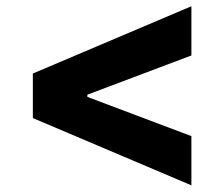

<svg xmlns="http://www.w3.org/2000/svg" viewBox="-20 -585 702 602"><path d="M83 -354.5 580.1 -565.4V-411.1L253.9 -288.1V-281.2L580.1 -158.2V-3.9L83 -214.8Z"/></svg>

Font: Pretendard Std ExtraBold
Style: Regular
Weight: 800
Designer: Base glyphs from Inter by Rasmus Andersson; Hangeul glyphs from Noto Sans CJK(Source Han Sans) by Jang Soo-young and Kan
Foundry: Kil Hyung-jin
Version: Version 1.309